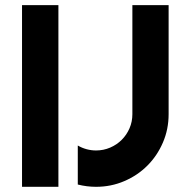

<svg xmlns="http://www.w3.org/2000/svg" viewBox="-20 -720 727 740"><path d="M205.1 0H64.9V-700.2H205.1ZM629.9 -279.8Q629.9 -221.7 607.9 -170.7Q585.9 -119.6 548.1 -81.8Q510.3 -43.9 459.2 -22Q408.2 0 350.1 0Q314.9 0 279.8 -8.8V-159.2Q295.4 -149.9 313.5 -145Q331.5 -140.1 350.1 -140.1Q378.9 -140.1 404.5 -151.1Q430.2 -162.1 449.2 -181.2Q468.3 -200.2 479.2 -225.6Q490.2 -251 490.2 -279.8V-700.2H629.9Z"/></svg>

Font: Righteous
Style: Regular
Weight: 400
Version: Version 1.000